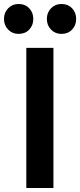

<svg xmlns="http://www.w3.org/2000/svg" viewBox="-60 -943 402 963"><path d="M72 0V-703H208V0ZM33 -773Q2 -773 -19 -794.5Q-40 -816 -40 -848Q-40 -880 -19 -901.5Q2 -923 33 -923Q66 -923 86.5 -901.5Q107 -880 107 -848Q107 -816 86.5 -794.5Q66 -773 33 -773ZM248 -773Q217 -773 196 -794.5Q175 -816 175 -848Q175 -880 196 -901.5Q217 -923 248 -923Q281 -923 301.5 -901.5Q322 -880 322 -848Q322 -816 301.5 -794.5Q281 -773 248 -773Z"/></svg>

Font: Outfit SemiBold
Style: Regular
Weight: 600
Designer: Rodrigo Fuenzalida
Foundry: fragTYPE
Version: Version 1.100;gftools[0.9.27]